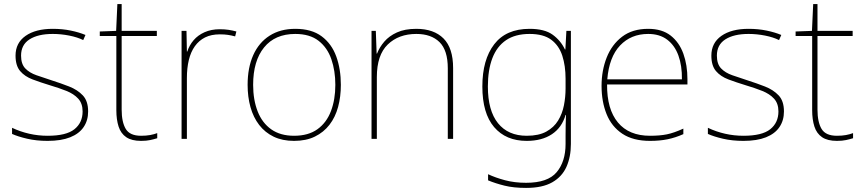

<svg xmlns="http://www.w3.org/2000/svg" viewBox="-20 -679 4220 939"><path d="M411 -134Q411 -90 389 -57.5Q367 -25 323 -7.5Q279 10 213 10Q158 10 113 -0.5Q68 -11 39 -24V-54Q79 -35 123 -25Q167 -15 213 -15Q304 -15 344 -47Q384 -79 384 -134Q384 -173 362.5 -196.5Q341 -220 304.5 -234.5Q268 -249 224 -262Q178 -276 139.5 -290.5Q101 -305 78.5 -331.5Q56 -358 56 -407Q56 -469 105 -503.5Q154 -538 238 -538Q285 -538 326 -529.5Q367 -521 398 -508L387 -483Q359 -497 318.5 -505Q278 -513 238 -513Q166 -513 124.5 -486.5Q83 -460 83 -407Q83 -366 103.5 -344.5Q124 -323 158.5 -311Q193 -299 233 -286Q277 -272 318 -256Q359 -240 385 -212.5Q411 -185 411 -134Z M670 -15Q695 -15 714 -18.5Q733 -22 749 -28V-3Q733 2 714.5 6Q696 10 670 10Q624 10 597.5 -8Q571 -26 560 -60Q549 -94 549 -140V-503H468V-525L548 -528L554 -659H575V-528H747V-503H575V-143Q575 -82 595 -48.5Q615 -15 670 -15Z M1055 -536Q1079 -536 1098.5 -533Q1118 -530 1136 -525L1130 -501Q1111 -506 1094.5 -508.5Q1078 -511 1055 -511Q1013 -511 983 -496Q953 -481 933 -453Q913 -425 903.5 -385.5Q894 -346 894 -297V0H868V-528H892L894 -427H896Q906 -458 927 -482.5Q948 -507 980.5 -521.5Q1013 -536 1055 -536Z M1647 -264Q1647 -206 1633.5 -156Q1620 -106 1591.5 -69Q1563 -32 1520 -11Q1477 10 1418 10Q1361 10 1318.5 -10.5Q1276 -31 1247.5 -68Q1219 -105 1205 -155Q1191 -205 1191 -264Q1191 -348 1218.5 -409.5Q1246 -471 1298.5 -504.5Q1351 -538 1424 -538Q1504 -538 1553 -501.5Q1602 -465 1624.5 -403Q1647 -341 1647 -264ZM1218 -264Q1218 -191 1240 -134.5Q1262 -78 1306.5 -46.5Q1351 -15 1418 -15Q1488 -15 1532.5 -47Q1577 -79 1598.5 -135.5Q1620 -192 1620 -264Q1620 -333 1600.5 -389.5Q1581 -446 1538 -479.5Q1495 -513 1424 -513Q1325 -513 1271.5 -447Q1218 -381 1218 -264Z M2016 -538Q2102 -538 2149 -491Q2196 -444 2196 -346V0H2170V-345Q2170 -433 2129.5 -473Q2089 -513 2016 -513Q1930 -513 1876.5 -461.5Q1823 -410 1823 -302V0H1797V-528H1818L1822 -417H1824Q1836 -448 1859.5 -475.5Q1883 -503 1921.5 -520.5Q1960 -538 2016 -538Z M2570 -538Q2643 -538 2682.5 -509.5Q2722 -481 2743 -437H2745L2750 -528H2772V25Q2772 88 2750.5 136.5Q2729 185 2681 212.5Q2633 240 2553 240Q2492 240 2447.5 229Q2403 218 2367 203V173Q2403 190 2450 202.5Q2497 215 2553 215Q2659 215 2702.5 163Q2746 111 2746 25V-17Q2746 -46 2746.5 -67Q2747 -88 2748 -117H2746Q2728 -55 2679 -22.5Q2630 10 2556 10Q2454 10 2396.5 -57.5Q2339 -125 2339 -256Q2339 -387 2397 -462.5Q2455 -538 2570 -538ZM2570 -513Q2500 -513 2455 -482.5Q2410 -452 2388 -394.5Q2366 -337 2366 -256Q2366 -138 2415.5 -76.5Q2465 -15 2556 -15Q2615 -15 2652 -35.5Q2689 -56 2709.5 -89.5Q2730 -123 2738 -164Q2746 -205 2746 -246V-294Q2746 -357 2730 -406.5Q2714 -456 2676 -484.5Q2638 -513 2570 -513Z M3150 -538Q3218 -538 3260 -505Q3302 -472 3322 -416.5Q3342 -361 3342 -291V-266H2949Q2948 -145 3002 -80Q3056 -15 3159 -15Q3207 -15 3241.5 -22Q3276 -29 3322 -50V-23Q3284 -6 3245.5 2Q3207 10 3159 10Q3076 10 3023.5 -25Q2971 -60 2946.5 -121Q2922 -182 2922 -259Q2922 -334 2947 -397.5Q2972 -461 3022.5 -499.5Q3073 -538 3150 -538ZM3150 -513Q3066 -513 3012.5 -456.5Q2959 -400 2950 -291H3315Q3316 -357 3298 -407Q3280 -457 3243 -485Q3206 -513 3150 -513Z M3814 -134Q3814 -90 3792 -57.5Q3770 -25 3726 -7.5Q3682 10 3616 10Q3561 10 3516 -0.5Q3471 -11 3442 -24V-54Q3482 -35 3526 -25Q3570 -15 3616 -15Q3707 -15 3747 -47Q3787 -79 3787 -134Q3787 -173 3765.5 -196.5Q3744 -220 3707.5 -234.5Q3671 -249 3627 -262Q3581 -276 3542.5 -290.5Q3504 -305 3481.5 -331.5Q3459 -358 3459 -407Q3459 -469 3508 -503.5Q3557 -538 3641 -538Q3688 -538 3729 -529.5Q3770 -521 3801 -508L3790 -483Q3762 -497 3721.5 -505Q3681 -513 3641 -513Q3569 -513 3527.5 -486.5Q3486 -460 3486 -407Q3486 -366 3506.5 -344.5Q3527 -323 3561.5 -311Q3596 -299 3636 -286Q3680 -272 3721 -256Q3762 -240 3788 -212.5Q3814 -185 3814 -134Z M4073 -15Q4098 -15 4117 -18.5Q4136 -22 4152 -28V-3Q4136 2 4117.5 6Q4099 10 4073 10Q4027 10 4000.5 -8Q3974 -26 3963 -60Q3952 -94 3952 -140V-503H3871V-525L3951 -528L3957 -659H3978V-528H4150V-503H3978V-143Q3978 -82 3998 -48.5Q4018 -15 4073 -15Z"/></svg>

Font: Noto Sans Khmer Thin
Style: Regular
Weight: 250
Version: Version 2.003